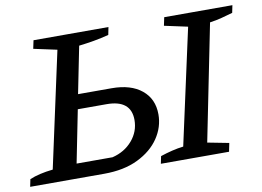

<svg xmlns="http://www.w3.org/2000/svg" viewBox="-88 -759 1186 868"><g transform="rotate(-10 505.5 -325.0)"><path d="M-16 0 -9 -34Q33 -52 98 -59L213 -589L106 -612L114 -650H458L451 -615Q417 -606 382 -600Q347 -594 313 -590L270 -375H424Q512 -375 562 -334Q612 -293 612 -222Q612 -164 578 -113.5Q544 -63 479.5 -31.5Q415 0 324 0ZM584 0 591 -34Q618 -43 644.5 -49.5Q671 -56 697 -59L813 -589L706 -612L714 -650H1027L1020 -616Q996 -609 969.5 -602Q943 -595 914 -591L807 -58L905 -39L897 0ZM209 -67H374Q431 -81 466 -122Q501 -163 501 -216Q501 -308 389 -308H257Z"/></g></svg>

Font: Piazzolla Medium
Style: Italic
Weight: 500
Italic angle: -11.3°
Designer: Juan Pablo del Peral
Foundry: Huerta Tipografica
Version: Version 1.330